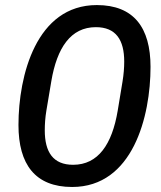

<svg xmlns="http://www.w3.org/2000/svg" viewBox="-20 -730 640 762"><path d="M266.3 12.1C507.1 12.1 577.4 -267.8 577.4 -464.5C577.4 -620 511.4 -709.9 364.3 -709.9C123.9 -709.9 53.3 -430 53.3 -233.7C53.3 -78.1 119.3 12.1 266.3 12.1ZM157.7 -212.7C157.7 -236.2 159.4 -263.5 164.1 -291.2L183.6 -407.3C206 -540.8 261 -622.2 360.4 -622.2C440 -622.2 473 -571.7 473 -485.4C473 -461.6 470.9 -434.7 466.3 -406.6L447.1 -290.5C424.7 -157.3 369.7 -76 270.2 -76C190.7 -76 157.7 -126.4 157.7 -212.7Z"/></svg>

Font: Margiela Mono Italic Medium It
Style: Regular
Weight: 500
Designer: Mike Abbink, Paul van der Laan, Pieter van Rosmalen
Foundry: Bold Monday
Version: Version 2.003 2021